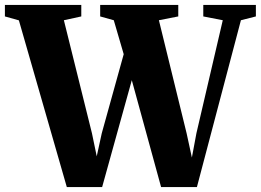

<svg xmlns="http://www.w3.org/2000/svg" viewBox="-42 -763 1064 783"><path d="M-22 -696V-743H289.5V-696L218.5 -680.5L333 -219.5L352.5 -125.5L373 -219.5L462.5 -542L422 -680.5L366.5 -696V-743H685V-696L606 -680.5L719 -219.5L740.5 -120.5L759 -219.5L866.5 -680.5L787 -696V-743H1001.5V-696L940.5 -680.5L761 0H615L495.5 -436L374.5 0H230.5L35 -680Z"/></svg>

Font: Merriweather 72pt Black
Style: Regular
Weight: 900
Version: Version 2.100